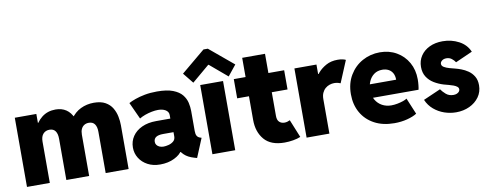

<svg xmlns="http://www.w3.org/2000/svg" viewBox="-65 -1110 3661 1441"><g transform="rotate(-10 1765.0 -389.0)"><path d="M43.9 0V-527.3H208V-459H230.5L177.7 -398.4Q205.6 -465.8 249.8 -500.5Q293.9 -535.2 354.5 -535.2Q402.3 -535.2 435.5 -512.9Q468.8 -490.7 488.3 -445.3L471.7 -461.9H492.2L469.7 -445.3Q500 -490.2 546.1 -512.7Q592.3 -535.2 646.5 -535.2Q700.7 -535.2 734.6 -515.9Q768.6 -496.6 786.6 -465.8Q804.7 -435.1 811.5 -400.1Q818.4 -365.2 818.4 -334V0H643.6V-314.5Q643.6 -352.1 628.9 -372.8Q614.3 -393.6 584 -393.6Q564 -393.6 549.1 -384.5Q534.2 -375.5 525.9 -357.9Q517.6 -340.3 517.6 -314.5V0H343.8V-314.5Q343.8 -352.1 329.1 -372.8Q314.5 -393.6 284.2 -393.6Q254.4 -393.6 236.1 -373.5Q217.8 -353.5 217.8 -314.5V0Z M1058.6 7.8Q1004.4 7.8 963.9 -13.9Q923.3 -35.6 900.6 -72Q877.9 -108.4 877.9 -152.3Q877.9 -200.2 903.3 -237.8Q928.7 -275.4 975.1 -296.9Q1021.5 -318.4 1084 -318.4H1218.8V-213.9H1120.1Q1083 -213.9 1064.9 -202.1Q1046.9 -190.4 1046.9 -166Q1046.9 -152.3 1054.7 -142.1Q1062.5 -131.8 1075.9 -126Q1089.4 -120.1 1106.4 -120.1Q1122.6 -120.1 1144.3 -125.5Q1166 -130.9 1182.1 -144.3Q1198.2 -157.7 1198.2 -181.6V-250L1192.4 -269.5V-345.7Q1192.4 -359.4 1185.8 -369.1Q1179.2 -378.9 1168 -385.5Q1156.7 -392.1 1142.3 -395.3Q1127.9 -398.4 1112.3 -398.4Q1090.3 -398.4 1064.2 -393.3Q1038.1 -388.2 1012.9 -379.2Q987.8 -370.1 968.8 -358.4L910.2 -486.3Q929.2 -497.1 960.9 -508.5Q992.7 -520 1034.9 -528.1Q1077.1 -536.1 1127.9 -536.1Q1204.1 -536.1 1249.8 -518.3Q1295.4 -500.5 1318.4 -472.2Q1341.3 -443.8 1348.9 -410.9Q1356.4 -377.9 1356.4 -347.7V-194.3Q1356.4 -170.4 1363.8 -157.7Q1371.1 -145 1386.7 -139.6L1398.4 -135.7L1338.9 7.8L1318.4 2Q1270.5 -11.7 1243.9 -37.4Q1217.3 -63 1211.9 -87.9L1254.9 -57.6H1176.8L1228.5 -68.4Q1213.9 -38.6 1167 -15.4Q1120.1 7.8 1058.6 7.8Z M1457 0V-527.3H1630.9V0ZM1409.2 -553.7 1344.7 -633.8 1527.3 -786.1H1560.5L1743.2 -633.8L1678.7 -553.7L1545.9 -666H1542Z M2006.8 7.8Q1902.3 7.8 1852.5 -50.5Q1802.7 -108.9 1802.7 -200.2V-673.8H1976.6V-200.2Q1976.6 -168.9 1991.9 -154.3Q2007.3 -139.6 2031.2 -139.6Q2043 -139.6 2053.7 -142.8Q2064.5 -146 2073.2 -150.4L2128.9 -13.7Q2105.5 -3.4 2072 2.2Q2038.6 7.8 2006.8 7.8ZM1712.9 -380.9V-527.3H2096.7V-380.9Z M2174.8 0V-527.3H2342.8V-455.1H2358.4L2321.3 -417Q2332 -439 2356 -466.6Q2379.9 -494.1 2417 -514.6Q2454.1 -535.2 2504.9 -535.2Q2526.4 -535.2 2542.7 -531.5Q2559.1 -527.8 2566.4 -523.4L2497.1 -357.4Q2491.2 -360.4 2478.3 -363.8Q2465.3 -367.2 2449.2 -367.2Q2432.1 -367.2 2414.3 -361.3Q2396.5 -355.5 2381.6 -342.8Q2366.7 -330.1 2357.7 -310.3Q2348.6 -290.5 2348.6 -262.7V0Z M2843.8 7.8Q2755.9 7.8 2691.9 -26.6Q2627.9 -61 2593.3 -121.8Q2558.6 -182.6 2558.6 -261.7Q2558.6 -345.2 2595.5 -406.7Q2632.3 -468.3 2693.1 -501.7Q2753.9 -535.2 2826.2 -535.2Q2897.5 -535.2 2953.1 -502.9Q3008.8 -470.7 3040.5 -414.6Q3072.3 -358.4 3072.3 -286.1Q3072.3 -263.7 3069.8 -241.5Q3067.4 -219.2 3064.5 -208H2694.3V-311.5H2912.1Q2912.1 -341.8 2900.4 -362.3Q2888.7 -382.8 2868.4 -393.1Q2848.1 -403.3 2822.3 -403.3Q2784.7 -403.3 2758.8 -384.3Q2732.9 -365.2 2719.5 -334.2Q2706.1 -303.2 2706.1 -267.6Q2706.1 -225.1 2724.4 -193.6Q2742.7 -162.1 2773.9 -145Q2805.2 -127.9 2843.8 -127.9Q2866.2 -127.9 2890.6 -132.6Q2915 -137.2 2935.1 -144.3Q2955.1 -151.4 2963.9 -158.2L3015.6 -34.2Q2987.8 -16.1 2942.1 -4.2Q2896.5 7.8 2843.8 7.8Z M3314.5 7.8Q3268.6 7.8 3224.6 -7.3Q3180.7 -22.5 3145.8 -52.2Q3110.8 -82 3091.8 -126L3223.6 -183.6Q3236.3 -164.6 3259.3 -144.3Q3282.2 -124 3316.4 -124Q3331.5 -124 3342.8 -128.9Q3354 -133.8 3360.1 -141.6Q3366.2 -149.4 3366.2 -158.2Q3366.2 -170.4 3356 -178.7Q3345.7 -187 3329.6 -193.1Q3313.5 -199.2 3294.4 -204.1Q3275.4 -209 3257.8 -213.9Q3218.8 -225.6 3185.5 -245.8Q3152.3 -266.1 3132.3 -297.4Q3112.3 -328.6 3112.3 -373Q3112.3 -420.4 3136.7 -457Q3161.1 -493.7 3204.3 -514.4Q3247.6 -535.2 3304.7 -535.2Q3372.1 -535.2 3428.2 -505.4Q3484.4 -475.6 3507.8 -419.9L3377.9 -362.3Q3367.7 -378.4 3350.8 -391.4Q3334 -404.3 3310.5 -404.3Q3290 -404.3 3276.9 -393.8Q3263.7 -383.3 3263.7 -370.1Q3263.7 -354 3281 -344Q3298.3 -334 3321.8 -327.6Q3345.2 -321.3 3364.3 -316.4Q3382.3 -312 3408 -302.5Q3433.6 -293 3458.7 -275.9Q3483.9 -258.8 3500.7 -231.2Q3517.6 -203.6 3517.6 -163.1Q3517.6 -112.3 3490 -73.7Q3462.4 -35.2 3416.3 -13.7Q3370.1 7.8 3314.5 7.8Z"/></g></svg>

Font: Reddit Sans Black
Style: Regular
Weight: 900
Version: Version 1.014